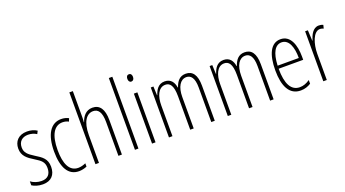

<svg xmlns="http://www.w3.org/2000/svg" viewBox="-57 -1330 3434 1910"><g transform="rotate(-20 1660.0 -375.0)"><path d="M284 -127C284 -213 235 -244 169 -285C105 -325 74 -352 74 -407C74 -470 115 -505 176 -505C208 -505 242 -495 265 -479L281 -510C253 -529 216 -539 177 -539C84 -539 38 -481 38 -408C38 -329 88 -293 155 -252C214 -215 246 -193 246 -128C246 -63 213 -26 148 -26C106 -26 64 -41 35 -63V-21C60 -5 99 10 149 10C238 10 284 -43 284 -127Z M531 10C558 10 591 3 615 -8V-43C588 -31 561 -24 535 -24C441 -24 401 -117 401 -259C401 -422 453 -504 540 -504C563 -504 584 -499 604 -488L617 -520C594 -532 568 -539 538 -539C428 -539 363 -440 363 -258C363 -91 417 10 531 10Z M744 -503V-760H707V0H744V-294C744 -440 798 -504 864 -504C916 -504 950 -465 950 -358V0H987V-366C987 -481 946 -539 869 -539C797 -539 761 -484 744 -432H741C744 -455 744 -472 744 -503Z M1162 0V-760H1125V0Z M1325 -727C1303 -727 1295 -709 1295 -688C1295 -667 1305 -650 1324 -650C1343 -650 1355 -665 1355 -689C1355 -709 1347 -727 1325 -727ZM1343 -529H1306V0H1343Z M1857 -539C1792 -539 1761 -497 1740 -437H1737C1729 -491 1701 -539 1634 -539C1563 -539 1536 -483 1520 -435H1517L1513 -529H1485V0H1522V-326C1522 -417 1553 -505 1629 -505C1676 -505 1710 -471 1710 -354V0H1747V-332C1747 -438 1787 -505 1852 -505C1899 -505 1933 -467 1933 -367V0H1970V-371C1970 -487 1929 -539 1857 -539Z M2480 -539C2415 -539 2384 -497 2363 -437H2360C2352 -491 2324 -539 2257 -539C2186 -539 2159 -483 2143 -435H2140L2136 -529H2108V0H2145V-326C2145 -417 2176 -505 2252 -505C2299 -505 2333 -471 2333 -354V0H2370V-332C2370 -438 2410 -505 2475 -505C2522 -505 2556 -467 2556 -367V0H2593V-371C2593 -487 2552 -539 2480 -539Z M2860 -539C2757 -539 2707 -433 2707 -264C2707 -97 2759 10 2879 10C2921 10 2957 -3 2987 -22V-61C2951 -36 2917 -24 2881 -24C2789 -24 2744 -109 2744 -269H3004V-303C3004 -425 2966 -539 2860 -539ZM2860 -506C2938 -506 2970 -412 2969 -301H2745C2751 -439 2793 -506 2860 -506Z M3265 -537C3202 -537 3173 -471 3156 -416H3154L3148 -529H3119V0H3156V-278C3156 -381 3194 -500 3264 -500C3278 -500 3293 -495 3302 -491L3311 -527C3296 -535 3279 -537 3265 -537Z"/></g></svg>

Font: Noto Sans Sinhala ExtraCondensed ExtraLight
Style: Regular
Weight: 200
Width: 2
Designer: Jelle Bosma - Monotype Design Team
Foundry: Monotype Imaging Inc.
Version: Version 2.006